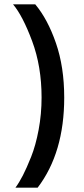

<svg xmlns="http://www.w3.org/2000/svg" viewBox="-20 -732 385 882"><path d="M51 130Q68 107 85 74Q102 41 123 -11.5Q144 -64 157.5 -136Q171 -208 171 -284Q171 -427 127.5 -543.5Q84 -660 40 -712H142Q199 -644 237 -534Q275 -424 275 -284Q275 -30 153 130Z"/></svg>

Font: Overpass Light
Style: Bold
Weight: 600
Designer: Delve Withrington, Thomas Jockin
Foundry: Delve Fonts
Version: Version 3.000;DELV;Overpass